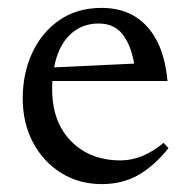

<svg xmlns="http://www.w3.org/2000/svg" viewBox="-20 -456 480 486"><path d="M237 -436Q310 -436 353 -388Q396 -340 404 -251H112.5Q112 -241 112 -230.5Q112 -147.5 159.8 -98.8Q207.5 -50 285.5 -50Q341 -50 394 -94.5L406.5 -81Q369 -34.5 328.8 -12.2Q288.5 10 238 10Q180 10 134.8 -18.2Q89.5 -46.5 63.5 -95.5Q37.5 -144.5 37.5 -207Q37.5 -270 61.5 -322Q85.5 -374 130.2 -405Q175 -436 237 -436ZM229.5 -396.5Q186.5 -396.5 156.8 -367.8Q127 -339 117 -285.5L319.5 -295Q312 -340.5 290.8 -368.5Q269.5 -396.5 229.5 -396.5Z"/></svg>

Font: Newsreader Text
Style: Regular
Weight: 400
Designer: Hugues Gentile
Foundry: Production Type
Version: Version 1.002